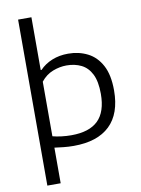

<svg xmlns="http://www.w3.org/2000/svg" viewBox="-108 -879 861 1171"><g transform="rotate(-10 323.0 -294.0)"><path d="M88 220V-808H170.5V-481H175.5Q207 -514 252 -532.2Q297 -550.5 352 -550.5Q418 -550.5 472 -523.2Q526 -496 557.8 -436.8Q589.5 -377.5 589.5 -281.5Q589.5 -137.5 512.8 -64Q436 9.5 289 9.5Q256.5 9.5 226 6.2Q195.5 3 170.5 -0.5V220ZM286 -57Q397.5 -57 452 -110.2Q506.5 -163.5 506.5 -275Q506.5 -351.5 483.8 -396.8Q461 -442 421 -461.8Q381 -481.5 330 -481.5Q287.5 -481.5 244.8 -465Q202 -448.5 170.5 -409V-71Q194.5 -64.5 224.8 -60.8Q255 -57 286 -57Z"/></g></svg>

Font: Encode Sans Expanded
Style: Regular
Weight: 400
Width: 7
Designer: Multiple Designers
Foundry: Impallari Type
Version: Version 3.000; ttfautohint (v1.8.3) -l 8 -r 50 -G 200 -x 14 